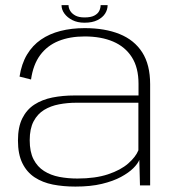

<svg xmlns="http://www.w3.org/2000/svg" viewBox="-20 -702 664 727"><path d="M265.5 4.5Q323 4.5 365.8 -5.8Q408.5 -16 438 -32Q467.5 -48 484.8 -65.2Q502 -82.5 507.5 -96.5L510 0H548.5V-383Q548.5 -457 518.5 -503.8Q488.5 -550.5 433 -573Q377.5 -595.5 300.5 -595.5Q251 -595.5 209 -584.8Q167 -574 135 -552Q103 -530 82.2 -495.2Q61.5 -460.5 54 -412L97.5 -401Q105.5 -457.5 132.2 -493.5Q159 -529.5 201.8 -546.8Q244.5 -564 300.5 -564Q363 -564 408.5 -544.5Q454 -525 479.2 -485.5Q504.5 -446 504.5 -384.5V-340.5H261.5Q217.5 -340.5 178.5 -332.8Q139.5 -325 110.2 -306Q81 -287 64.5 -254Q48 -221 48 -170Q48 -118 64.8 -84Q81.5 -50 111.2 -30.5Q141 -11 180.2 -3.2Q219.5 4.5 265.5 4.5ZM273 -26Q237 -26 204.5 -32.2Q172 -38.5 146.8 -54.5Q121.5 -70.5 107 -98.8Q92.5 -127 92.5 -171Q92.5 -214.5 107.2 -242.5Q122 -270.5 147 -285.8Q172 -301 203.8 -307Q235.5 -313 269 -313H504V-133Q494 -108 465.5 -83Q437 -58 389 -42Q341 -26 273 -26ZM300 -616Q329.5 -616 349 -625.8Q368.5 -635.5 378 -650.5Q387.5 -665.5 387.5 -682.5H361Q361 -671.5 355.8 -660.8Q350.5 -650 337.2 -643Q324 -636 300 -636Q278.5 -636 265.2 -643.2Q252 -650.5 245.8 -661Q239.5 -671.5 239.5 -682.5H213Q213 -665.5 224 -650.5Q235 -635.5 254.2 -625.8Q273.5 -616 300 -616Z"/></svg>

Font: Anybody SemiExpanded ExtraLight
Style: Regular
Weight: 250
Width: 6
Version: Version 1.113;gftools[0.9.25]